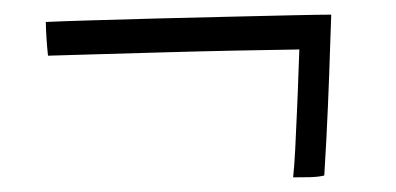

<svg xmlns="http://www.w3.org/2000/svg" viewBox="-20 -397 540 262"><path d="M432 -377Q431.5 -368 430.5 -333.8Q429.5 -299.5 427.5 -252.5Q425.5 -205.5 422.5 -157.5Q414.5 -155.5 402 -155.2Q389.5 -155 380 -155Q381.5 -168 382.8 -192.5Q384 -217 385.2 -244.5Q386.5 -272 387.2 -295.5Q388 -319 388.5 -329.5Q353 -329 303 -328Q253 -327 201 -325.5Q149 -324 106.8 -322.8Q64.5 -321.5 45.5 -321Q43 -344 42.5 -367Q62.5 -368 103.5 -369.2Q144.5 -370.5 194.8 -371.8Q245 -373 294 -374.2Q343 -375.5 380.5 -376.2Q418 -377 432 -377Z"/></svg>

Font: Grandstander ExtraLight
Style: Regular
Weight: 200
Designer: Tyler Finck
Foundry: Etcetera Type Co
Version: Version 1.200; ttfautohint (v1.8.3)